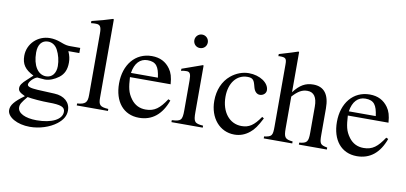

<svg xmlns="http://www.w3.org/2000/svg" viewBox="-80 -949 3029 1432"><g transform="rotate(10 1435.0 -232.5)"><path d="M433 64C433 122 357 161 243 161C155 161 98 132 98 88C98 65 107 50 147 2C181 9 260 15 309 15C400 15 433 27 433 64ZM152 -338C152 -397 180 -432 226 -432C257 -432 283 -415 299 -385C318 -350 329 -305 329 -264C329 -209 300 -174 255 -174C193 -174 152 -239 152 -335ZM470 -388V-427H393C373 -427 358 -430 338 -437L316 -445C289 -455 262 -460 236 -460C143 -460 69 -388 69 -297C69 -234 95 -196 162 -163C148 -149 134 -136 119 -123C86 -94 73 -74 73 -54C73 -32 84 -21 126 -1C54 51 28 84 28 121C28 174 105 218 201 218C273 218 349 194 401 154C442 122 461 89 461 49C461 -13 414 -55 340 -58L211 -64C157 -67 133 -75 133 -91C133 -111 166 -146 193 -154L212 -152C230 -150 244 -149 250 -149C285 -149 322 -164 354 -188C390 -215 406 -252 406 -304C406 -333 401 -356 387 -388Z M755 0V-15C691 -19 680 -32 680 -87V-679L675 -683C623 -666 586 -656 517 -639V-623C533 -625 546 -625 554 -625C586 -625 596 -609 596 -561V-92C596 -37 582 -20 519 -15V0Z M875 -309C886 -384 925 -424 981 -424C1047 -424 1068 -390 1079 -309ZM1184 -164C1135 -90 1097 -59 1030 -59C984 -59 947 -77 919 -114C883 -162 878 -201 873 -277H1181C1177 -331 1167 -363 1147 -391C1115 -436 1070 -460 1008 -460C882 -460 801 -358 801 -217C801 -79 873 10 991 10C1091 10 1161 -48 1200 -157Z M1473 0V-15C1407 -20 1399 -31 1399 -105V-456L1395 -460L1240 -405V-389C1258 -394 1273 -394 1282 -394C1307 -394 1315 -378 1315 -331V-104C1315 -28 1305 -19 1236 -15V0ZM1400 -632C1400 -660 1378 -683 1349 -683C1321 -683 1298 -660 1298 -632C1298 -603 1320 -581 1348 -581C1378 -581 1400 -603 1400 -632Z M1896 -156C1848 -86 1812 -62 1755 -62C1663 -62 1600 -142 1600 -257C1600 -361 1655 -431 1736 -431C1772 -431 1785 -420 1795 -383L1801 -361C1809 -332 1827 -315 1849 -315C1875 -315 1896 -334 1896 -357C1896 -413 1826 -460 1742 -460C1695 -460 1647 -442 1607 -409C1553 -364 1523 -295 1523 -212C1523 -83 1602 10 1713 10C1756 10 1794 -4 1828 -32C1858 -56 1878 -85 1910 -147Z M2413 0V-15C2359 -25 2353 -33 2353 -102V-301C2353 -406 2312 -460 2230 -460C2171 -460 2129 -436 2083 -376V-680L2078 -683C2043 -671 2020 -664 1963 -647L1936 -639V-623C1939 -624 1944 -624 1948 -624C1991 -624 1999 -616 1999 -573V-102C1999 -32 1993 -23 1935 -15V0H2151V-15C2093 -21 2083 -33 2083 -102V-343C2125 -389 2155 -406 2195 -406C2244 -406 2269 -370 2269 -300V-102C2269 -33 2259 -21 2201 -15V0Z M2525 -309C2536 -384 2575 -424 2631 -424C2697 -424 2718 -390 2729 -309ZM2834 -164C2785 -90 2747 -59 2680 -59C2634 -59 2597 -77 2569 -114C2533 -162 2528 -201 2523 -277H2831C2827 -331 2817 -363 2797 -391C2765 -436 2720 -460 2658 -460C2532 -460 2451 -358 2451 -217C2451 -79 2523 10 2641 10C2741 10 2811 -48 2850 -157Z"/></g></svg>

Font: XITS Math
Style: Regular
Weight: 400
Designer: MicroPress Inc., with final additions and corrections provided by Coen Hoffman, Elsevier (retired)
Version: Version 1.302